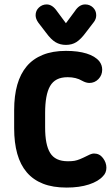

<svg xmlns="http://www.w3.org/2000/svg" viewBox="-20 -837 501 868"><path d="M184 -327Q184 -367 189.5 -397.5Q195 -428 206.5 -448Q218 -468 237.5 -478Q257 -488 286 -488Q324 -488 351 -472Q369 -462 384 -462Q408 -462 425 -479.5Q442 -497 442 -522Q442 -543 429 -560Q410 -583 371.5 -595Q333 -607 278 -607Q218 -607 173.5 -589Q129 -571 100.5 -537Q72 -503 58 -453.5Q44 -404 44 -339V-257Q44 -192 58 -142Q72 -92 101 -58Q130 -24 174.5 -6.5Q219 11 281 11Q339 11 382 -3Q425 -17 446 -41Q461 -56 461 -79Q461 -102 445.5 -122.5Q430 -143 405 -143Q394 -143 377 -134Q355 -123 341.5 -117.5Q328 -112 316.5 -110Q305 -108 287 -108Q258 -108 238 -117.5Q218 -127 206.5 -146Q195 -165 189.5 -193.5Q184 -222 184 -261ZM278 -732 238 -786Q217 -817 191 -817Q171 -817 156 -803Q141 -789 141 -768Q141 -752 153 -735L189 -688Q211 -658 231.5 -646Q252 -634 278 -634Q305 -634 325 -646.5Q345 -659 368 -690L404 -737Q415 -751 415 -768Q415 -789 400.5 -803Q386 -817 365 -817Q338 -817 318 -786Z"/></svg>

Font: Beiruti ExtraBold
Style: Regular
Weight: 800
Designer: Arlette Boutros
Foundry: Boutros
Version: Version 1.41